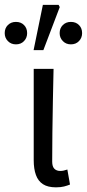

<svg xmlns="http://www.w3.org/2000/svg" viewBox="-59 -774 364 803"><path d="M175 9.5Q141.1 9.5 120.8 -3.6Q100.5 -16.7 91.3 -42.1Q82 -67.5 82 -104V-486.1H165Q163.6 -420.4 162.2 -352.7Q160.8 -285.1 160.1 -220.4Q159.3 -155.7 159.3 -98Q159.3 -77.4 168.4 -68.2Q177.5 -59 193.2 -59Q199.8 -59 207.1 -60.5Q214.4 -62 222.7 -65L233.8 -2.2Q222.8 2.3 209 5.9Q195.2 9.5 175 9.5ZM7.6 -588.5Q-12.8 -588.5 -26.1 -602.2Q-39.3 -615.8 -39.3 -635.5Q-39.3 -656.1 -26.1 -669.2Q-12.8 -682.4 7.6 -682.4Q28.6 -682.4 41.5 -669.2Q54.5 -656.1 54.5 -635.5Q54.5 -615.8 41.5 -602.2Q28.6 -588.5 7.6 -588.5ZM237.4 -588.5Q217.1 -588.5 203.8 -602.2Q190.5 -615.8 190.5 -635.5Q190.5 -656.1 203.8 -669.2Q217.1 -682.4 237.4 -682.4Q258.4 -682.4 271.4 -669.2Q284.4 -656.1 284.4 -635.5Q284.4 -615.8 271.4 -602.2Q258.4 -588.5 237.4 -588.5ZM81.5 -564.4 120.3 -753.6H186L190.9 -744.4L122.4 -564.4Z"/></svg>

Font: Source Sans 3 VF
Style: Regular
Weight: 200
Designer: Paul D. Hunt
Foundry: Adobe
Version: Version 3.046;hotconv 1.0.118;makeotfexe 2.5.65603